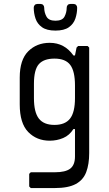

<svg xmlns="http://www.w3.org/2000/svg" viewBox="-20 -745 552 973"><path d="M136 208 128 200V136L136 128H258Q312 128 336 109.5Q360 91 360 48V-91H352Q332 -59 300 -45.5Q268 -32 232 -32Q166 -32 123 -76Q80 -120 80 -216V-352Q80 -442 123 -485Q166 -528 232 -528Q307 -528 352 -464H360L368 -504L376 -512H424L432 -504V31Q432 87 417 127Q402 167 364 187.5Q326 208 258 208ZM256 -448Q202 -448 177 -420Q152 -392 152 -320V-248Q152 -176 177 -144Q202 -112 256 -112Q310 -112 335 -144Q360 -176 360 -248V-312Q360 -384 336 -416Q312 -448 256 -448ZM261 -590Q217 -590 193 -607Q169 -624 160 -651Q151 -678 151 -706Q151 -714 156 -719.5Q161 -725 170 -725H185Q194 -725 199 -719.5Q204 -714 204 -706Q204 -682 215.5 -661Q227 -640 261 -640Q296 -640 307 -661Q318 -682 318 -706Q318 -714 323 -719.5Q328 -725 337 -725H352Q361 -725 366 -719.5Q371 -714 371 -706Q371 -678 362 -651Q353 -624 329 -607Q305 -590 261 -590Z"/></svg>

Font: Hasubi Mono
Style: Regular
Weight: 400
Designer: Eli Heuer
Foundry: Eli Heuer
Version: Version 1.000